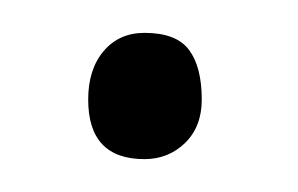

<svg xmlns="http://www.w3.org/2000/svg" viewBox="-20 -90 183 118"><path d="M34.2 -28.8Q34.2 -47.4 43.7 -58.6Q53.2 -69.8 68.8 -69.8Q88.4 -69.8 96.2 -59.3Q104 -48.8 104 -28.8Q104 -12.2 93.8 -2.2Q83.5 7.8 68.8 7.8Q34.2 7.8 34.2 -28.8Z"/></svg>

Font: Antic Didone
Style: Regular
Weight: 400
Designer: Santiago Orozco
Foundry: Santiago Orozco
Version: Version 2.000